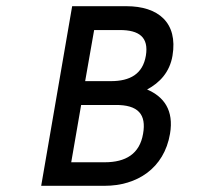

<svg xmlns="http://www.w3.org/2000/svg" viewBox="-20 -600 672 620"><path d="M318 0C422 0 510 -56 529 -168C542 -244 509 -288 455 -311C496 -333 528 -367 537 -420C555 -527 491 -580 388 -580H213L113 0ZM210 -76 242 -261H352C427 -262 453 -230 442 -168C431 -103 386 -76 318 -76ZM338 -338H255L284 -503H367C429 -503 461 -480 451 -420C441 -361 400 -338 338 -338Z"/></svg>

Font: Charger Monospace
Style: Regular
Weight: 400
Designer: Jasper
Foundry: Cannot Into Space Fonts
Version: Version 0.980